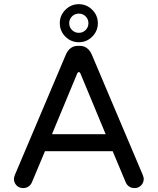

<svg xmlns="http://www.w3.org/2000/svg" viewBox="-20 -911 769 936"><path d="M271.5 -797.9Q271.5 -835.9 298.8 -863.3Q326.2 -890.6 364.3 -890.6Q402.3 -890.6 429.7 -863.3Q457 -835.9 457 -797.9Q457 -759.8 429.7 -732.4Q402.3 -705.1 364.3 -705.1Q326.2 -705.1 298.8 -732.4Q271.5 -759.8 271.5 -797.9ZM411.1 -797.9Q411.1 -817.4 397.5 -831.1Q383.8 -844.7 364.3 -844.7Q344.7 -844.7 331.1 -831.1Q317.4 -817.4 317.4 -797.9Q317.4 -778.3 331.1 -764.6Q344.7 -751 364.3 -751Q383.8 -751 397.5 -764.6Q411.1 -778.3 411.1 -797.9ZM47.9 -39.1Q47.9 -45.9 52.7 -58.6L301.8 -646.5Q310.5 -666 325.2 -676.8Q339.8 -687.5 359.4 -687.5H369.1Q388.7 -687.5 403.3 -676.8Q418 -666 426.8 -646.5L675.8 -58.6Q680.7 -45.9 680.7 -39.1Q680.7 -20.5 668 -7.3Q655.3 5.9 635.7 5.9Q621.1 5.9 609.9 -1.5Q598.6 -8.8 592.8 -22.5L529.3 -173.8H199.2L135.7 -22.5Q129.9 -8.8 118.7 -1.5Q107.4 5.9 92.8 5.9Q73.2 5.9 60.5 -7.3Q47.9 -20.5 47.9 -39.1ZM364.3 -559.6Q359.4 -559.6 356.4 -552.7L233.4 -256.8H495.1L372.1 -552.7Q369.1 -559.6 364.3 -559.6Z"/></svg>

Font: KTXP_ComRound
Style: Medium
Weight: 500
Version: Version 1.01;May 16, 2022;FontCreator 13.0.0.2683 64-bit